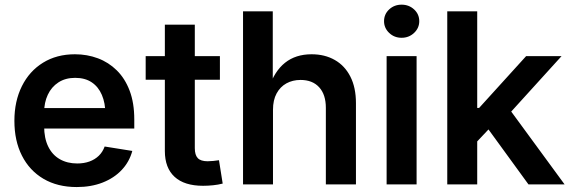

<svg xmlns="http://www.w3.org/2000/svg" viewBox="-20 -775 2397 807"><path d="M302.7 11.2Q221.7 11.2 162.8 -23.4Q104 -58.1 72.3 -120.6Q40.5 -183.1 40.5 -267.1Q40.5 -349.6 72 -412.8Q103.5 -476.1 160.9 -511.5Q218.3 -546.9 294.9 -546.9Q346.2 -546.9 391.4 -530Q436.5 -513.2 470.9 -479.2Q505.4 -445.3 524.9 -393.8Q544.4 -342.3 544.4 -272.9V-234.9H98.1V-320.8H481.4L422.9 -295.9Q422.9 -341.8 408.2 -376Q393.6 -410.2 365.5 -429Q337.4 -447.8 295.9 -447.8Q254.9 -447.8 225.6 -428.7Q196.3 -409.7 180.9 -376.7Q165.5 -343.8 165.5 -302.7V-244.6Q165.5 -194.3 182.6 -159.2Q199.7 -124 231.2 -106Q262.7 -87.9 304.7 -87.9Q333 -87.9 356 -96.2Q378.9 -104.5 395.3 -120.4Q411.6 -136.2 419.9 -159.2L536.1 -140.6Q523.9 -95.2 491.9 -61Q460 -26.9 411.6 -7.8Q363.3 11.2 302.7 11.2Z M904.3 -539.1V-439.9H592.3V-539.1ZM672.9 -671.4H798.8V-152.3Q798.8 -123.5 811.3 -110.4Q823.7 -97.2 853 -97.2Q862.3 -97.2 877 -98.6Q891.6 -100.1 900.4 -101.6L916 -3.4Q897 1.5 875.5 3.7Q854 5.9 833.5 5.9Q754.9 5.9 713.9 -31.7Q672.9 -69.3 672.9 -140.1Z M1127.4 -313.5V0H1001.5V-727.5H1126.5V-405.3H1110.4Q1133.3 -475.6 1178 -511.2Q1222.7 -546.9 1289.6 -546.9Q1345.2 -546.9 1387.2 -522.9Q1429.2 -499 1452.6 -453.1Q1476.1 -407.2 1476.1 -341.3V0H1349.6V-321.8Q1349.6 -377.4 1321.5 -408.2Q1293.5 -439 1243.2 -439Q1210 -439 1183.8 -424.6Q1157.7 -410.2 1142.6 -382.3Q1127.4 -354.5 1127.4 -313.5Z M1605 0V-539.1H1731V0ZM1668 -616.2Q1637.2 -616.2 1615.7 -636.7Q1594.2 -657.2 1594.2 -686Q1594.2 -715.3 1615.7 -735.4Q1637.2 -755.4 1668 -755.4Q1698.7 -755.4 1720.5 -735.4Q1742.2 -715.3 1742.2 -686Q1742.2 -657.2 1720.5 -636.7Q1698.7 -616.2 1668 -616.2Z M1975.1 -169.4V-321.3H1993.7L2191.4 -539.1H2340.3L2099.1 -273.4H2073.2ZM1859.9 0V-727.5H1985.8V0ZM2201.2 0 2022.5 -245.6 2107.9 -334.5 2353 0Z"/></svg>

Font: Inter 18pt SemiBold
Style: Regular
Weight: 600
Designer: Rasmus Andersson
Foundry: rsms
Version: Version 4.001;git-66647c0bb